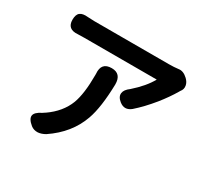

<svg xmlns="http://www.w3.org/2000/svg" viewBox="-158 -942 1229 1177"><g transform="rotate(30 456.0 -353.5)"><path d="M187 16Q149 -15 152.5 -40Q156 -65 201 -87Q205 -89 213 -95Q216 -97 218 -98Q306 -159 339 -245Q366 -318 366 -449Q366 -454 366 -459Q359 -537 433 -537Q501 -537 501 -461Q497 -296 465 -207Q418 -74 287 14Q261 29 236 31Q207 32 187 16ZM585 -383Q555 -407 559 -434Q562 -459 595 -483Q671 -550 706 -614H195Q164 -614 148 -613Q75 -607 75 -674Q75 -711 93 -725Q111 -739 149 -735Q179 -733 195 -733H459H723Q760 -733 791 -737Q822 -742 854 -712Q874 -693 878 -671Q883 -646 866 -626Q865 -624 863 -621L862 -619Q829 -563 781 -503Q724 -433 668 -384Q626 -350 585 -383Z"/></g></svg>

Font: GenSenRounded TW B
Style: Regular
Weight: 700
Version: Version 1.501;PS 1;hotconv 16.6.51;makeotf.lib2.5.65220